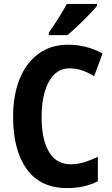

<svg xmlns="http://www.w3.org/2000/svg" viewBox="-20 -953 571 983"><path d="M336 -603Q289 -603 257.5 -571.5Q226 -540 209.5 -484.5Q193 -429 193 -355Q193 -238 231 -175Q269 -112 342 -112Q379 -112 413 -123Q447 -134 481 -150V-25Q413 10 323 10Q187 10 117 -87Q47 -184 47 -356Q47 -463 79.5 -546Q112 -629 175.5 -676.5Q239 -724 329 -724Q423 -724 505 -679L462 -563Q433 -581 402 -592Q371 -603 336 -603ZM477 -923Q462 -905 435 -877Q408 -849 378.5 -821Q349 -793 325 -773H230V-786Q255 -822 280 -861Q305 -900 322 -933H477Z"/></svg>

Font: Noto Sans Myanmar UI Condensed
Style: Bold
Weight: 700
Width: 3
Designer: Monotype Design Team
Foundry: Monotype Imaging Inc.
Version: Version 2.103; ttfautohint (v1.8.4.7-5d5b)